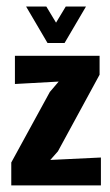

<svg xmlns="http://www.w3.org/2000/svg" viewBox="-20 -559 332 579"><path d="M123.3 -429.3H174.7L239.3 -539.3H178.3L149 -490.7L119.7 -539.3H58.7ZM14 0H284.3V-84L131.7 -76.7L154.7 -102.7L280.3 -333.7V-390.7H25V-305.7L157 -313L130.3 -281.7L14 -69Z"/></svg>

Font: Jomhuria
Style: Regular
Weight: 400
Designer: Arabic design by Kourosh Beigpour, Latin design by Eben Sorkin, engineering by Lasse Fister and Khaled Hosney
Version: Version 1.0000